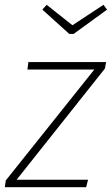

<svg xmlns="http://www.w3.org/2000/svg" viewBox="-27 -778 465 798"><path d="M403 -758 418 -738 279 -637H261L149 -738L167 -758L274 -673ZM414 -520 409 -493 42 -31H339L331 0H-7L-3 -28L365 -489H87L91 -520Z"/></svg>

Font: Fira Sans UltraLight
Style: Italic
Weight: 200
Italic angle: -8°
Designer: Carrois Corporate & Edenspiekermann AG
Foundry: Carrois Corporate GbR & Edenspiekermann AG
Version: Version 4.203;PS 004.203;hotconv 1.0.88;makeotf.lib2.5.64775